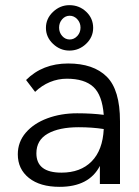

<svg xmlns="http://www.w3.org/2000/svg" viewBox="-20 -713 540 744"><path d="M445 -243V0H367V-70Q325 11 211 11Q135 11 92 -23.5Q49 -58 49 -115Q49 -163 80 -199Q111 -235 163.5 -254.5Q216 -274 279 -274Q336 -274 382 -268Q376 -345 341.5 -376.5Q307 -408 239 -408Q205 -408 173.5 -395Q142 -382 116 -357L81 -403Q145 -467 244 -467Q342 -467 393.5 -416Q445 -365 445 -243ZM382 -213Q337 -220 285 -220Q209 -220 165 -195Q121 -170 121 -119Q121 -44 218 -44Q292 -44 335 -87.5Q378 -131 382 -213ZM158 -605Q158 -641 185.5 -667Q213 -693 249 -693Q287 -693 314 -667.5Q341 -642 341 -605Q341 -569 313.5 -543Q286 -517 249 -517Q213 -517 185.5 -543Q158 -569 158 -605ZM292 -606Q292 -625 279.5 -638.5Q267 -652 250 -652Q233 -652 221 -638.5Q209 -625 209 -606Q209 -587 221 -573.5Q233 -560 250 -560Q267 -560 279.5 -573.5Q292 -587 292 -606Z"/></svg>

Font: Vazir Code
Style: Code
Weight: 400
Foundry: DejaVu fonts team - Redesigned by Saber Rastikerdar
Version: Version 1.1.2